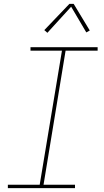

<svg xmlns="http://www.w3.org/2000/svg" viewBox="-20 -981 540 1001"><path d="M21 0V-18H187L303 -717H139V-735H489V-717H322L207 -18H371V0ZM227 -810 211 -824 342 -961H364L448 -822L430 -812L351 -946Z"/></svg>

Font: Iosevka Slab Thin
Style: Italic
Weight: 100
Italic angle: -9°
Monospace: yes
Designer: Belleve Invis
Foundry: Belleve Invis
Version: Version 11.1.1; ttfautohint (v1.8.3)